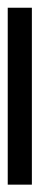

<svg xmlns="http://www.w3.org/2000/svg" viewBox="182 -158 104 509"><g transform="rotate(-90 234.5 97.0)"><path d="M469 129H0V65H469Z"/></g></svg>

Font: Wix Madefor Text
Style: Regular
Weight: 400
Designer: Dalton Maag Ltd
Foundry: Dalton Maag Ltd
Version: Version 3.100